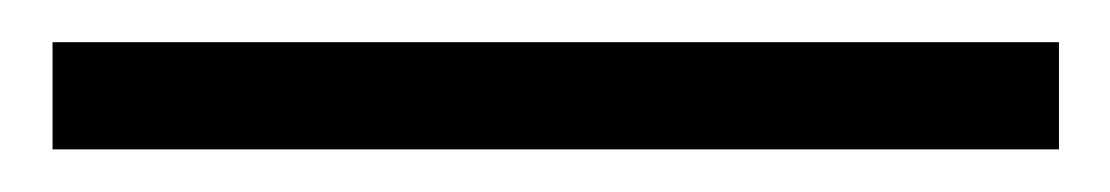

<svg xmlns="http://www.w3.org/2000/svg" viewBox="-20 83 526 91"><path d="M481.9 103V153.8H4.9V103Z"/></svg>

Font: Linux Libertine G
Style: Semibold
Weight: 600
Designer: Philipp H. Poll
Foundry: Philipp H. Poll
Version: Version 5.1.1